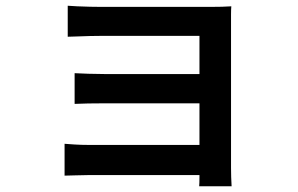

<svg xmlns="http://www.w3.org/2000/svg" viewBox="-20 -580 1040 669"><path d="M216 -560Q228 -559 249.5 -558Q271 -557 294 -556.5Q317 -556 333 -556Q356 -556 393.5 -556Q431 -556 476 -556Q521 -556 566 -556Q611 -556 650 -556Q689 -556 714 -556Q732 -556 753.5 -556.5Q775 -557 786 -558Q785 -548 785 -529.5Q785 -511 785 -495Q785 -485 785 -450.5Q785 -416 785 -366Q785 -316 785 -260.5Q785 -205 785 -151.5Q785 -98 785 -56.5Q785 -15 785 5Q785 17 785.5 37Q786 57 787 69H674Q675 58 675 37Q675 16 675 0Q675 -25 675 -66Q675 -107 675 -156Q675 -205 675 -254Q675 -303 675 -345.5Q675 -388 675 -417.5Q675 -447 675 -455Q666 -455 642 -455Q618 -455 586 -455Q554 -455 518 -455Q482 -455 446.5 -455Q411 -455 381.5 -455Q352 -455 333 -455Q317 -455 293.5 -454.5Q270 -454 248.5 -453Q227 -452 216 -452ZM240 -325Q259 -324 288 -323Q317 -322 344 -322Q356 -322 387 -322Q418 -322 459.5 -322Q501 -322 544.5 -322Q588 -322 627.5 -322Q667 -322 694 -322Q721 -322 728 -322V-220Q721 -220 694 -220Q667 -220 627.5 -220Q588 -220 544.5 -220Q501 -220 459.5 -220Q418 -220 387.5 -220Q357 -220 344 -220Q317 -220 287.5 -219.5Q258 -219 240 -218ZM205 -79Q217 -78 240 -76.5Q263 -75 290 -75Q305 -75 340 -75Q375 -75 420.5 -75Q466 -75 515.5 -75Q565 -75 609.5 -75Q654 -75 686 -75Q718 -75 729 -75V30Q716 30 683 30Q650 30 605 30Q560 30 511.5 30Q463 30 418 30Q373 30 339 30Q305 30 290 30Q268 30 242.5 31Q217 32 205 32Z"/></svg>

Font: Noto Sans JP SemiBold
Style: Regular
Weight: 600
Designer: Ryoko NISHIZUKA  (kana, bopomofo & ideographs); Paul D. Hunt (Latin, Greek & Cyrillic); Sandoll Communications , Soo-you
Foundry: Adobe
Version: Version 2.004-H2;hotconv 1.0.118;makeotfexe 2.5.65603